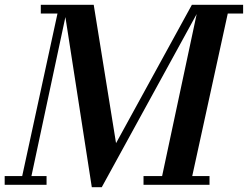

<svg xmlns="http://www.w3.org/2000/svg" viewBox="-46 -770 1034 800"><path d="M-26.5 -36.5H46.5L193.5 -713.5H124V-750H344.5L437.5 -173.5L753.5 -750H967V-713.5H903L755 -36.5H827V0H552V-36.5H629.5L773.5 -711.5L378 10H336.5L226.5 -699L85 -36.5H148V0H-26.5Z"/></svg>

Font: Bodoni* 06pt Medium
Style: Italic
Weight: 500
Italic angle: -13°
Version: Version 2.3